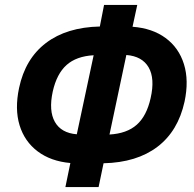

<svg xmlns="http://www.w3.org/2000/svg" viewBox="-20 -745 783 775"><path d="M244 10 264 -87Q185 -94 132 -134Q79 -174 59 -239.5Q39 -305 57 -390Q82 -508 165.5 -571.5Q249 -635 383 -638L400 -725H534L515 -637Q595 -631 648.5 -591.5Q702 -552 722.5 -486Q743 -420 725 -335Q699 -216 615.5 -152.5Q532 -89 398 -86L378 10ZM588 -349Q606 -428 580 -473Q554 -518 490 -523L422 -202Q492 -206 532 -241.5Q572 -277 588 -349ZM193 -376Q176 -298 201.5 -253Q227 -208 290 -203L358 -522Q288 -518 248.5 -482.5Q209 -447 193 -376Z"/></svg>

Font: Noto Sans Condensed
Style: Bold Italic
Weight: 700
Width: 3
Italic angle: -12°
Designer: Monotype Design Team
Foundry: Monotype Imaging Inc.
Version: Version 2.013; ttfautohint (v1.8.4.7-5d5b)